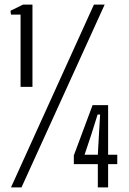

<svg xmlns="http://www.w3.org/2000/svg" viewBox="-20 -820 563 840"><path d="M70 -440V-756H28L26 -773L81 -800H122V-440ZM28 0 391 -800H438L74 0ZM408 0V-102H303V-140L385 -360H453V-143H493V-102H453V0ZM350 -143H408L413 -233L418 -319H407L380 -233Z"/></svg>

Font: Big Shoulders Text Light
Style: Regular
Weight: 300
Designer: Patric King
Foundry: XO Type Co
Version: Version 1.000; ttfautohint (v1.8.2)